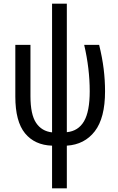

<svg xmlns="http://www.w3.org/2000/svg" viewBox="-20 -780 638 1040"><path d="M342 -760V-64Q404 -70 435 -123Q466 -176 466 -286Q466 -408 436 -537H517Q534 -468 541.5 -407Q549 -346 549 -285Q549 -141 493.5 -69Q438 3 342 9V240H262V9Q168 6 115.5 -58Q63 -122 63 -257V-537H145V-259Q145 -160 175.5 -114.5Q206 -69 262 -63V-760Z"/></svg>

Font: Avrile Sans Condensed
Style: Regular
Weight: 400
Width: 3
Designer: Monotype Design Team
Foundry: Monotype Imaging Inc.
Version: Version 2.001;September 10, 2019;FontCreator 11.5.0.2425 64-